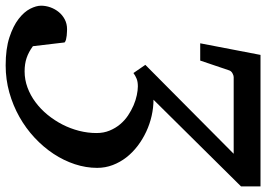

<svg xmlns="http://www.w3.org/2000/svg" viewBox="-216 -560 940 678"><g transform="rotate(90 254.0 -221.0)"><path d="M267.1 -293Q295.4 -293 324.5 -286.4Q353.5 -279.8 380.1 -267.3Q406.7 -254.9 430.2 -237.1Q453.6 -219.2 470.7 -197.3Q487.8 -175.3 497.8 -149.2Q507.8 -123 507.8 -94.2Q507.8 -54.7 494.9 -15.4Q481.9 23.9 458.3 59.8Q434.6 95.7 401.4 126.7Q368.2 157.7 327.9 180.4Q287.6 203.1 241.5 216.1Q195.3 229 146 229Q87.4 229 47.1 215.8Q6.8 202.6 -18.1 183.3Q-43 164.1 -54 142.6Q-64.9 121.1 -64.9 104Q-64.9 87.4 -59.1 71Q-53.2 54.7 -42.5 41.5Q-31.7 28.3 -16.4 20.3Q-1 12.2 18.1 12.2Q20.5 12.2 26.9 12.5Q33.2 12.7 40.5 13.4Q47.9 14.2 54.7 15.9Q61.5 17.6 64.9 21L78.1 132.8Q98.6 147.9 119.6 155Q140.6 162.1 167 162.1Q196.3 162.1 224.1 151.9Q252 141.6 276.1 123.5Q300.3 105.5 320.3 81.1Q340.3 56.6 354.7 28.6Q369.1 0.5 377 -30.3Q384.8 -61 384.8 -91.8Q384.8 -117.2 376.2 -137.9Q367.7 -158.7 354 -175Q340.3 -191.4 322.8 -203.1Q305.2 -214.8 286.9 -222.7Q268.6 -230.5 251 -234.1Q233.4 -237.8 220.2 -237.8Q203.6 -237.8 192.9 -233.4Q182.1 -229 172.9 -222.2L144 -264.2L458 -576.2H187Q181.6 -576.2 173.6 -571.8Q165.5 -567.4 163.1 -559.1L128.9 -458H67.9L108.9 -670.9H573.2V-602.1Z"/></g></svg>

Font: Charis SIL Phon
Style: Italic
Weight: 400
Italic angle: -11°
Foundry: SIL International
Version: Version 5.000